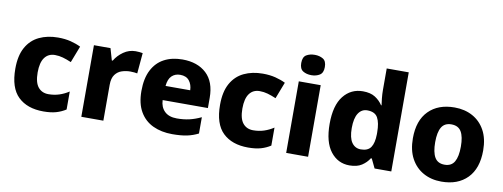

<svg xmlns="http://www.w3.org/2000/svg" viewBox="-63 -1103 3800 1450"><g transform="rotate(10 1837.5 -378.5)"><path d="M308 10Q184 10 114 -57.5Q44 -125 44 -272Q44 -372 79.5 -435.5Q115 -499 178 -529Q241 -559 322 -559Q376 -559 419.5 -548Q463 -537 497 -520L448 -393Q413 -408 383 -416.5Q353 -425 322 -425Q271 -425 243 -387Q215 -349 215 -273Q215 -196 244 -160.5Q273 -125 323 -125Q367 -125 405.5 -137.5Q444 -150 479 -173V-35Q445 -13 405 -1.5Q365 10 308 10Z M917 -559Q930 -559 946 -557.5Q962 -556 971 -554L957 -396Q948 -398 934 -399.5Q920 -401 903 -401Q871 -401 839.5 -391Q808 -381 787.5 -353.5Q767 -326 767 -275V0H598V-549H725L751 -459H758Q782 -500 824 -529.5Q866 -559 917 -559Z M1276 -559Q1392 -559 1460 -495.5Q1528 -432 1528 -309V-231H1181Q1183 -177 1216 -145Q1249 -113 1310 -113Q1362 -113 1405.5 -123Q1449 -133 1495 -155V-30Q1454 -9 1408.5 0.5Q1363 10 1296 10Q1213 10 1148.5 -20Q1084 -50 1047.5 -112.5Q1011 -175 1011 -271Q1011 -368 1044 -432Q1077 -496 1136.5 -527.5Q1196 -559 1276 -559ZM1279 -442Q1240 -442 1214.5 -417.5Q1189 -393 1184 -340H1373Q1372 -383 1349 -412.5Q1326 -442 1279 -442Z M1878 10Q1754 10 1684 -57.5Q1614 -125 1614 -272Q1614 -372 1649.5 -435.5Q1685 -499 1748 -529Q1811 -559 1892 -559Q1946 -559 1989.5 -548Q2033 -537 2067 -520L2018 -393Q1983 -408 1953 -416.5Q1923 -425 1892 -425Q1841 -425 1813 -387Q1785 -349 1785 -273Q1785 -196 1814 -160.5Q1843 -125 1893 -125Q1937 -125 1975.5 -137.5Q2014 -150 2049 -173V-35Q2015 -13 1975 -1.5Q1935 10 1878 10Z M2254 -767Q2290 -767 2317 -751Q2344 -735 2344 -689Q2344 -644 2317 -627.5Q2290 -611 2254 -611Q2216 -611 2189.5 -627.5Q2163 -644 2163 -689Q2163 -735 2189.5 -751Q2216 -767 2254 -767ZM2337 -549V0H2169V-549Z M2655 10Q2566 10 2510 -62Q2454 -134 2454 -274Q2454 -415 2511 -487Q2568 -559 2660 -559Q2718 -559 2754 -536Q2790 -513 2812 -479H2816Q2813 -497 2809.5 -530.5Q2806 -564 2806 -597V-760H2975V0H2847L2813 -71H2806Q2785 -37 2749 -13.5Q2713 10 2655 10ZM2719 -124Q2773 -124 2795.5 -157Q2818 -190 2819 -257V-272Q2819 -345 2797.5 -384Q2776 -423 2717 -423Q2674 -423 2649 -385Q2624 -347 2624 -271Q2624 -196 2649.5 -160Q2675 -124 2719 -124Z M3631 -276Q3631 -138 3558.5 -64Q3486 10 3360 10Q3282 10 3221.5 -23.5Q3161 -57 3126.5 -120.5Q3092 -184 3092 -276Q3092 -412 3164.5 -485.5Q3237 -559 3363 -559Q3441 -559 3501.5 -526Q3562 -493 3596.5 -430Q3631 -367 3631 -276ZM3263 -276Q3263 -199 3286 -159.5Q3309 -120 3362 -120Q3414 -120 3437 -159.5Q3460 -199 3460 -276Q3460 -352 3437 -390.5Q3414 -429 3361 -429Q3309 -429 3286 -390.5Q3263 -352 3263 -276Z"/></g></svg>

Font: Noto Sans Sinhala ExtraBold
Style: Regular
Weight: 800
Designer: Jelle Bosma - Monotype Design Team
Foundry: Monotype Imaging Inc.
Version: Version 2.006; ttfautohint (v1.8.4.7-5d5b)